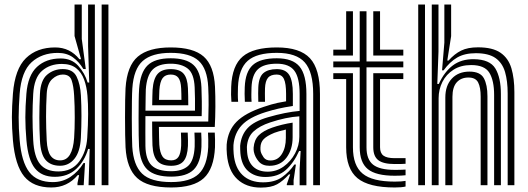

<svg xmlns="http://www.w3.org/2000/svg" viewBox="-20 -820 2336 850"><path d="M460 0H430V-800H460ZM400 0H372L377 -160.5L370.2 -160.8Q354.8 -107.2 317.5 -72.2Q280.2 -37.2 222.5 -37.2Q164.8 -37.2 134.6 -74.8Q104.5 -112.2 97 -198.8Q92.2 -253.5 92.2 -300.5Q92.2 -347.5 96.8 -404.5Q103.2 -486.5 143.8 -523.9Q184.2 -561.2 248.5 -561.2Q297 -561.2 326.2 -528.8Q355.5 -496.2 368 -454.5H375L370 -615V-800H400ZM207.2 10Q127.5 10 87.2 -38.9Q47 -87.8 37.2 -199Q32.5 -254.2 32.6 -301.5Q32.8 -348.8 37.2 -405.2Q46 -515.2 94.9 -562.6Q143.8 -610 224 -610Q289.8 -610 331.5 -558H338.8L310 -660.5V-800H342V-647.5L359.8 -514.2L349 -514.5Q330 -546.5 302.8 -566.1Q275.5 -585.8 236 -585.8Q165.2 -585.8 119.9 -544.5Q74.5 -503.2 67 -404.8Q62.8 -348.8 62.6 -300.6Q62.5 -252.5 67 -200.2Q75.2 -103 109.5 -58.4Q143.8 -13.8 214 -13.8Q257.2 -13.8 292.1 -37.1Q327 -60.5 349.8 -98.2H356.5L350.5 0H323V-9.2L330.2 -44.8H324.2Q278 10 207.2 10ZM238.2 -61Q298 -61 330.1 -104.2Q362.2 -147.5 366.2 -210Q370 -269.2 370.1 -315.4Q370.2 -361.5 367.2 -396.2Q364 -435.8 352.4 -467.6Q340.8 -499.5 317.1 -518.2Q293.5 -537 253.8 -537Q201 -537 166.1 -506.5Q131.2 -476 127 -404Q124 -352.8 124 -304.6Q124 -256.5 127 -199.5Q131 -125.2 157.8 -93.1Q184.5 -61 238.2 -61ZM246 -86.2Q204.5 -86.2 182.1 -111.6Q159.8 -137 156.8 -199Q154.2 -250 154.2 -298.1Q154.2 -346.2 156.8 -403.8Q159.5 -464.8 188.9 -489.5Q218.2 -514.2 258 -514.2Q302.8 -514.2 319.1 -480.8Q335.5 -447.2 338.2 -397Q343.2 -309.5 338 -210Q334.8 -148 309.5 -117.1Q284.2 -86.2 246 -86.2ZM246 -110Q274.8 -110 289.9 -135.9Q305 -161.8 308.2 -210Q310.8 -248.2 310.9 -299.6Q311 -351 308.2 -397Q305.8 -439 297.1 -464.5Q288.5 -490 258 -490Q233 -490 211.1 -469.9Q189.2 -449.8 186.8 -405Q183.8 -351.5 183.9 -303.4Q184 -255.2 186.8 -198.5Q189.2 -151.2 204 -130.6Q218.8 -110 246 -110Z M737.8 10Q633.2 10 587.2 -31.9Q541.2 -73.8 535.8 -167.5Q534.8 -187 534.1 -223.2Q533.5 -259.5 533.5 -300.6Q533.5 -341.8 534.1 -377Q534.8 -412.2 535.8 -429.8Q542.2 -528.8 590.2 -569.4Q638.2 -610 735.8 -610Q836.2 -610 881.8 -569.6Q927.2 -529.2 931.8 -436Q933.8 -394.5 933.5 -347.5Q933.2 -300.5 930.8 -258H683.5Q683.8 -235.2 684.2 -211.1Q684.8 -187 685.2 -179.8Q687.8 -143.8 699.6 -126.9Q711.5 -110 737.8 -110Q759.5 -110 769.9 -125.1Q780.2 -140.2 782 -175Q782.8 -191.5 781 -233H811Q813 -192.8 812 -173.8Q809.8 -126.8 792.4 -106.4Q775 -86 737.8 -86Q696 -86 676.8 -107Q657.5 -128 655 -176.2Q654.2 -193 653.9 -221.4Q653.5 -249.8 653.5 -282H902Q903.2 -315.2 903.5 -356Q903.8 -396.8 901.8 -434.5Q897.8 -515.8 859.4 -550.9Q821 -586 735.8 -586Q652.5 -586 612 -550.2Q571.5 -514.5 565.8 -428Q564.5 -409.2 564 -373Q563.5 -336.8 563.5 -295.8Q563.5 -254.8 564.1 -220.4Q564.8 -186 565.5 -170.8Q570.5 -88.8 609 -51.4Q647.5 -14 737.8 -14Q821.8 -14 859.8 -50.1Q897.8 -86.2 901.8 -169Q902.5 -185.2 902 -202.1Q901.5 -219 900.8 -233H930.8Q931.5 -219.8 932 -202Q932.5 -184.2 931.8 -168Q927.2 -72.5 882.1 -31.2Q837 10 737.8 10ZM737.8 -38Q666.2 -38 633 -68.8Q599.8 -99.5 595.5 -171.8Q594.5 -187.2 594 -221.2Q593.5 -255.2 593.5 -295.6Q593.5 -336 594 -371.8Q594.5 -407.5 595.8 -426.2Q600.8 -498.5 633 -530.2Q665.2 -562 735.8 -562Q804 -562 836.2 -532.8Q868.5 -503.5 871.8 -433.8Q873 -404.2 873.4 -371.4Q873.8 -338.5 872.8 -306H623.8Q623.5 -264.5 623.5 -233.4Q623.5 -202.2 623.8 -174Q624.8 -114 651.1 -88Q677.5 -62 737.8 -62Q786.2 -62 812.5 -85.2Q838.8 -108.5 841.8 -170.5Q842.2 -184.5 842 -200Q841.8 -215.5 840.8 -233H870.8Q871.5 -217.8 872 -202Q872.5 -186.2 871.8 -169.8Q868.5 -99.5 837.2 -68.8Q806 -38 737.8 -38ZM624 -330H843.2Q844 -384.5 841.8 -433.2Q839 -494.5 811.4 -516.2Q783.8 -538 735.8 -538Q681.5 -538 655.6 -511.8Q629.8 -485.5 625.5 -424Q625.2 -417.8 624.8 -391.2Q624.2 -364.8 624 -330ZM653.8 -354Q654 -374 654.5 -393.9Q655 -413.8 655.5 -422.2Q659 -471.5 677.8 -492.8Q696.5 -514 735.8 -514Q775.2 -514 792.6 -494Q810 -474 812 -430Q812.8 -415 813.1 -393.5Q813.5 -372 813.5 -354ZM684 -378H783.2Q783.2 -390.2 782.9 -404.8Q782.5 -419.2 782 -429Q780.5 -461 769.8 -475.5Q759 -490 735.8 -490Q711.5 -490 699.8 -474Q688 -458 685.5 -420.8Q684.8 -407 684 -378Z M1366.5 0V-404Q1366.5 -501.5 1329.2 -543.8Q1292 -586 1205.5 -586Q1116.5 -586 1076.8 -550.9Q1037 -515.8 1033.5 -434.8Q1033 -419.5 1032.9 -402.8Q1032.8 -386 1034.2 -369.2H1004.5Q1003 -387 1002.9 -401.4Q1002.8 -415.8 1003.5 -436Q1007.2 -530 1054.8 -570Q1102.2 -610 1205.5 -610Q1308 -610 1352.2 -562.2Q1396.5 -514.5 1396.5 -404V0ZM1306.5 0.2V-72L1311 -151.5H1304.2Q1280.2 -98.2 1245 -67.2Q1209.8 -36.2 1153.8 -36.5Q1108 -36.8 1078.4 -62.8Q1048.8 -88.8 1044.2 -142.2Q1044 -147.2 1043.4 -157.6Q1042.8 -168 1043.2 -174.5Q1047.5 -221.8 1075.6 -252.2Q1103.8 -282.8 1166.5 -301Q1243.8 -323.5 1306.5 -329V-404Q1306.5 -475.8 1283.2 -506.9Q1260 -538 1205.5 -538Q1148.2 -538 1122 -513.6Q1095.8 -489.2 1093.5 -433.5Q1093 -419 1092.8 -403Q1092.5 -387 1093.8 -369.2H1064Q1062.8 -388.5 1062.9 -404.4Q1063 -420.2 1063.5 -434Q1066.2 -502.5 1099.2 -532.2Q1132.2 -562 1205.5 -562Q1275.8 -562 1306.1 -525.4Q1336.5 -488.8 1336.5 -404V0.2ZM1134.8 10.5Q1070 10.5 1030.4 -26.8Q990.8 -64 984.5 -137Q983.8 -146.2 983.2 -159.4Q982.8 -172.5 983.5 -180.2Q988.8 -241.8 1026.9 -280.6Q1065 -319.5 1147.2 -346.8Q1166.5 -353.2 1180.1 -357.2Q1193.8 -361.2 1208.8 -364.5Q1223.8 -367.8 1246.5 -371.5V-404.2Q1246.5 -450.2 1237.1 -470.1Q1227.8 -490 1205.5 -490Q1178.2 -490 1166.4 -475.6Q1154.5 -461.2 1153.2 -429.5Q1153 -424.2 1152.8 -406Q1152.5 -387.8 1153.2 -369.2H1123.5Q1122.5 -391.5 1122.9 -406.9Q1123.2 -422.2 1123.5 -432.8Q1125.5 -479 1146.2 -496.5Q1167 -514 1205.5 -514Q1244 -514 1260.2 -488.5Q1276.5 -463 1276.5 -404.2V-350.8Q1239.5 -345.2 1212.8 -339.1Q1186 -333 1157 -324Q1083.2 -300.8 1050.8 -266Q1018.2 -231.2 1013.5 -177.8Q1013 -170.5 1013.4 -159.2Q1013.8 -148 1014.5 -139.5Q1019.8 -77.2 1053.8 -45Q1087.8 -12.8 1144.5 -12.8Q1196.8 -12.8 1229 -35.9Q1261.2 -59 1283.2 -91.5H1290L1279.8 -22.5V0H1250L1249.5 -4L1264.8 -48H1259.2Q1232.8 -18.5 1206.5 -4Q1180.2 10.5 1134.8 10.5ZM1165 -60Q1203.8 -60 1235.5 -82.6Q1267.2 -105.2 1286.2 -140.8Q1305.2 -176.2 1305.2 -214.8V-305Q1246.8 -301.5 1176 -278Q1129.2 -262.5 1102.5 -238Q1075.8 -213.5 1073 -169.5Q1072.8 -162.8 1073.4 -155.9Q1074 -149 1074.2 -144.8Q1077.8 -104 1101.2 -82Q1124.8 -60 1165 -60ZM1172.8 -86Q1141.8 -86 1125.4 -105.1Q1109 -124.2 1104 -147.5Q1102.2 -157.2 1102.8 -166.5Q1105.5 -201 1125.6 -221.1Q1145.8 -241.2 1185 -255Q1204.8 -262 1228.8 -267.9Q1252.8 -273.8 1275.5 -277V-212Q1275.5 -158.5 1248.5 -122.2Q1221.5 -86 1172.8 -86ZM1177.2 -109.5Q1209.8 -109.5 1227.6 -137.9Q1245.5 -166.2 1245.5 -209.2V-246.5Q1208.8 -237.8 1194.5 -232Q1161.2 -218.2 1147.4 -204Q1133.5 -189.8 1133 -166.8Q1133 -162 1133 -158.1Q1133 -154.2 1134 -150Q1137 -137.8 1146.9 -123.6Q1156.8 -109.5 1177.2 -109.5Z M1727.5 -42Q1644.5 -42 1608.5 -71.2Q1572.5 -100.5 1572.5 -168V-522H1455.5V-548H1572.5V-770H1602.5V-548H1765.5V-522H1602.5V-168Q1602.5 -114.5 1631.5 -91.2Q1660.5 -68 1727.5 -68Q1739.5 -68 1751 -68.2Q1762.5 -68.5 1775.5 -69.2V-44.2Q1758.5 -42 1727.5 -42ZM1455.5 -574V-600H1512.5V-770H1542.5V-574ZM1632.5 -574V-770H1662.5V-600H1765.5V-574ZM1727.5 10Q1612.5 10 1562.5 -31.2Q1512.5 -72.5 1512.5 -168V-470H1455.5V-496H1542.5V-168Q1542.5 -86.8 1585.4 -51.4Q1628.2 -16 1727.5 -16Q1760 -16 1775.5 -19.2V5.8Q1757.8 10 1727.5 10ZM1727.5 -93.8Q1676.8 -93.8 1654.6 -111Q1632.5 -128.2 1632.5 -168V-496H1765.5V-470H1662.5V-168Q1662.5 -142.2 1677.6 -131Q1692.8 -119.8 1727.5 -119.8Q1772.5 -119.8 1775.5 -120V-95Q1768.5 -94.5 1757.6 -94.1Q1746.8 -93.8 1727.5 -93.8Z M2227.5 0V-405.8Q2227.5 -461 2215.9 -501.1Q2204.2 -541.2 2173.8 -562.9Q2143.2 -584.5 2086.5 -584.5Q2037 -584.5 2004.1 -565.4Q1971.2 -546.2 1943.8 -508.5H1937L1947.2 -631V-800H1977.2V-660L1960.2 -552H1965.8Q1992.5 -581.8 2021.8 -596.1Q2051 -610.5 2096.2 -610.5Q2161 -610.5 2195.9 -586.4Q2230.8 -562.2 2244 -517.8Q2257.2 -473.2 2257.2 -411.8V0ZM1831.5 0V-800H1861.5V0ZM1891.5 0V-800H1921.2V-591.5L1916 -448.5H1922.8Q1947.2 -502.2 1984.8 -530.4Q2022.2 -558.5 2077.2 -558Q2148.5 -557.2 2173 -516.8Q2197.5 -476.2 2197.5 -403.8V0H2167.5V-399.8Q2167.5 -463.5 2146.5 -497.8Q2125.5 -532 2066 -532Q2020 -532 1987.8 -511.4Q1955.5 -490.8 1938.6 -457.4Q1921.8 -424 1921.8 -385.2V0ZM1951.5 0V-388Q1951.5 -441.5 1980.5 -472.2Q2009.5 -503 2058.2 -503Q2106.2 -503 2122.1 -473.6Q2138 -444.2 2138 -393.8V0H2108V-392Q2108 -433 2096.8 -454.9Q2085.5 -476.8 2053.8 -476.8Q2021.2 -476.8 2002.1 -455.6Q1983 -434.5 1983 -391.2V0Z"/></svg>

Font: Big Shoulders Inline Display Black
Style: Regular
Weight: 900
Designer: Patric King
Foundry: XO Type Co
Version: Version 1.000